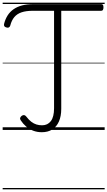

<svg xmlns="http://www.w3.org/2000/svg" viewBox="-20 -976 806 1442"><path d="M294 17Q259 17 229 5.5Q199 -6 175.5 -26.5Q152 -47 136 -72Q129 -82 131.5 -90.5Q134 -99 143 -106Q153 -113 161.5 -111.5Q170 -110 177 -101Q196 -76 215 -61.5Q234 -47 254 -41Q274 -35 296 -35Q338 -35 362 -66.5Q386 -98 386 -163V-895H227Q176 -895 142 -883.5Q108 -872 87.5 -847.5Q67 -823 57 -784Q54 -774 46.5 -770Q39 -766 27 -770Q16 -773 12 -780Q8 -787 11 -798Q20 -833 37.5 -860.5Q55 -888 82.5 -907Q110 -926 146.5 -935.5Q183 -945 230 -945H740Q749 -945 753 -939.5Q757 -934 757 -921Q757 -908 753 -901.5Q749 -895 740 -895H440V-159Q440 -103 422.5 -63.5Q405 -24 372.5 -3.5Q340 17 294 17ZM0 436H766V446H0ZM0 -20H766V0H0ZM0 -505H766V-500H0ZM0 -956H766V-946H0Z"/></svg>

Font: Playwrite HU Guides
Style: Regular
Weight: 400
Designer: Veronika Burian, José Scaglione
Foundry: TypeTogether
Version: Version 1.003